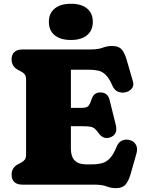

<svg xmlns="http://www.w3.org/2000/svg" viewBox="-20 -956 747 994"><path d="M40 -649Q40 -672.5 54 -686.2Q68 -700 97.5 -700H448.5Q488.5 -700 511.5 -709Q534.5 -718 560.5 -718Q593.5 -718 609.5 -700.5Q625.5 -683 636.5 -644L668.5 -533.5Q674.5 -512.5 661.8 -497Q649 -481.5 626.5 -477.5Q608.5 -474.5 590.8 -481.2Q573 -488 561.5 -513.5Q545 -551 527.5 -568.2Q510 -585.5 489.2 -590.2Q468.5 -595 441.5 -595H347V-397.5H403Q430.5 -397.5 439 -409Q447.5 -420.5 455 -444Q465.5 -477.5 500 -477.5Q538 -477.5 547.5 -438L579.5 -309Q591.5 -258.5 549.5 -244.5Q514.5 -232.5 490.5 -267Q480 -281.5 471.2 -289.2Q462.5 -297 448.8 -299.8Q435 -302.5 409.5 -302.5H347V-186Q347 -105 426 -105H451.5Q484.5 -105 508 -111.2Q531.5 -117.5 549.5 -137Q567.5 -156.5 583.5 -195.5Q592.5 -219 609.8 -227.5Q627 -236 648.5 -231.5Q672.5 -226.5 683.2 -207.5Q694 -188.5 686.5 -161.5L656.5 -56Q645.5 -18 629.5 0Q613.5 18 580.5 18Q554.5 18 531.5 9Q508.5 0 468.5 0H97.5Q68 0 54 -13.8Q40 -27.5 40 -51Q40 -88 73 -105.5L89 -114Q100.5 -120 107.8 -128.8Q115 -137.5 115 -157V-543Q115 -562.5 107.8 -571.2Q100.5 -580 89 -586L73 -594.5Q40 -612 40 -649ZM347 -749Q293.5 -749 263.2 -773.5Q233 -798 233 -843.5Q233 -887 263.2 -911.8Q293.5 -936.5 347 -936.5Q401.5 -936.5 431 -911.8Q460.5 -887 460.5 -843.5Q460.5 -799 431 -774Q401.5 -749 347 -749Z"/></svg>

Font: Fraunces 9pt S100 Black
Style: Regular
Weight: 900
Version: Version 1.000; ttfautohint (v1.8.3)